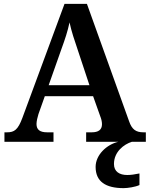

<svg xmlns="http://www.w3.org/2000/svg" viewBox="-20 -734 775 994"><path d="M3 0H257V-49H224C186 -49 169 -63 169 -92C169 -106 174 -127 179 -143L212 -236H462L499 -132C504 -120 508 -105 508 -91C508 -61 488 -49 455 -49H426V0H593C532 14 475 68 475 130C475 206 527 240 620 240C641 240 681 234 702 224V164C678 169 657 172 639 172C599 172 570 155 570 115C570 52 621 13 663 0H735V-49H723C684 -49 663 -63 648 -107L430 -714H314L96 -124C73 -62 54 -49 17 -49H3ZM232 -293 298 -480C317 -532 330 -571 340 -618C350 -571 366 -524 383 -474L443 -293Z"/></svg>

Font: Noto Serif Devanagari SemiBold
Style: Regular
Weight: 600
Designer: Universal Thirst, Indian Type Foundry and the Monotype Design Team
Foundry: Monotype Imaging Inc.
Version: Version 2.004